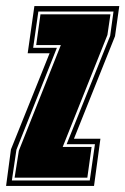

<svg xmlns="http://www.w3.org/2000/svg" viewBox="-53 -611 412 631"><path d="M-33 0 -17 -120 110 -436H38L60 -591H339L325 -492L190 -155H277L256 0ZM-14 -18H242L259 -137H166L309 -493L320 -573H73L56 -454H134L1 -119ZM-5 -27 9 -116 147 -463H66L80 -564H310L300 -496L153 -128H248L234 -27Z"/></svg>

Font: Alumni Sans Collegiate One SC
Style: Italic
Weight: 400
Italic angle: -8°
Designer: Robert E. Leuschke
Foundry: Robert E. Leuschke
Version: Version 1.100